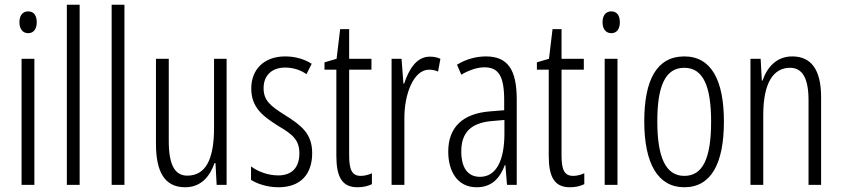

<svg xmlns="http://www.w3.org/2000/svg" viewBox="-20 -780 3550 810"><path d="M99 -732C74 -732 62 -713 62 -686C62 -659 75 -640 99 -640C122 -640 135 -658 135 -686C135 -713 124 -732 99 -732ZM125 -532H71V0H125Z M316 0V-760H262V0Z M505 0V-760H451V0Z M936 -532H883V-240C883 -103 845 -39 770 -39C718 -39 692 -84 692 -185V-532H638V-173C638 -56 674 10 761 10C829 10 866 -37 885 -92H889L894 0H936Z M1297 -134C1297 -218 1249 -252 1183 -294C1120 -333 1092 -357 1092 -408C1092 -463 1128 -495 1183 -495C1216 -495 1248 -485 1273 -467L1295 -511C1263 -531 1225 -542 1183 -542C1092 -542 1040 -485 1040 -407C1040 -327 1088 -290 1155 -248C1215 -213 1243 -189 1243 -133C1243 -74 1212 -40 1154 -40C1111 -40 1068 -56 1039 -78V-21C1065 -5 1106 10 1155 10C1247 10 1297 -44 1297 -134Z M1502 -38C1463 -38 1453 -67 1453 -126V-486H1547V-532H1453V-657H1415L1400 -532L1349 -517V-486H1399V-123C1399 -35 1422 10 1488 10C1513 10 1532 5 1549 -3V-49C1536 -43 1519 -38 1502 -38Z M1793 -541C1736 -541 1704 -485 1685 -427H1682L1674 -532H1632V0H1686V-279C1685 -383 1725 -486 1790 -486C1804 -486 1818 -483 1828 -478L1838 -532C1823 -539 1807 -541 1793 -541Z M2030 -542C1988 -542 1945 -530 1908 -507L1926 -465C1964 -487 1997 -496 2024 -496C2083 -496 2107 -459 2107 -358V-315L2046 -310C1934 -301 1871 -245 1871 -140C1871 -61 1907 10 1991 10C2057 10 2090 -31 2110 -84H2112L2119 0H2160V-360C2160 -485 2123 -542 2030 -542ZM2108 -274V-216C2108 -106 2075 -34 2005 -34C1955 -34 1926 -70 1926 -141C1926 -220 1966 -261 2052 -269Z M2398 -38C2359 -38 2349 -67 2349 -126V-486H2443V-532H2349V-657H2311L2296 -532L2245 -517V-486H2295V-123C2295 -35 2318 10 2384 10C2409 10 2428 5 2445 -3V-49C2432 -43 2415 -38 2398 -38Z M2559 -732C2534 -732 2522 -713 2522 -686C2522 -659 2535 -640 2559 -640C2582 -640 2595 -658 2595 -686C2595 -713 2584 -732 2559 -732ZM2585 -532H2531V0H2585Z M3034 -267C3034 -443 2980 -542 2867 -542C2752 -542 2698 -445 2698 -268C2698 -91 2755 10 2867 10C2980 10 3034 -90 3034 -267ZM2753 -268C2753 -416 2786 -494 2867 -494C2948 -494 2980 -413 2980 -267C2980 -112 2945 -38 2867 -38C2788 -38 2753 -117 2753 -268Z M3322 -542C3256 -542 3216 -496 3197 -440H3194L3189 -532H3146V0H3200V-295C3200 -431 3243 -494 3313 -494C3364 -494 3391 -452 3391 -357V0H3444V-370C3444 -488 3401 -542 3322 -542Z"/></svg>

Font: Noto Sans UI Condensed Light
Style: Regular
Weight: 300
Width: 3
Designer: Monotype Design Team
Foundry: Monotype Imaging Inc.
Version: Version 1.901